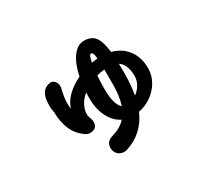

<svg xmlns="http://www.w3.org/2000/svg" viewBox="-138 -849 1276 1170"><g transform="rotate(-30 500.0 -264.0)"><path d="M633 -76Q578 50 450 89Q440 91 434 91Q408 91 390 73.5Q372 56 372 28Q372 -17 421 -30Q481 -47 518 -87Q469 -111 440.5 -166.5Q412 -222 412 -298Q412 -326 413 -339Q375 -309 360 -269Q350 -246 350 -223Q350 -204 358 -189Q363 -174 363 -160Q363 -138 349.5 -125.5Q336 -113 314 -113H309Q294 -113 282 -122Q230 -156 207 -211Q184 -266 184 -330Q178 -356 178 -382Q178 -407 183 -434Q191 -466 208 -481Q225 -496 246 -499Q256 -501 262 -500Q277 -496 286 -483.5Q295 -471 296 -453Q296 -443 293 -431Q280 -377 280 -341Q280 -320 283 -299L285 -306Q300 -349 337.5 -384Q375 -419 426 -443Q443 -525 477.5 -572Q512 -619 558 -619Q609 -619 634 -587Q659 -555 668 -477Q735 -460 774.5 -408Q814 -356 814 -279Q814 -230 790 -187.5Q766 -145 725 -115.5Q684 -86 633 -76ZM534 -478Q555 -483 576 -484Q574 -510 569 -520Q564 -530 555 -530Q544 -530 534 -478ZM559 -158Q579 -216 579 -301V-405Q548 -402 524 -395Q520 -354 520 -298Q520 -246 530 -210Q540 -174 559 -158ZM719 -279Q719 -360 673 -391Q674 -373 674 -333Q674 -243 661 -174Q687 -192 703 -220Q719 -248 719 -279Z"/></g></svg>

Font: Tsukimi Rounded
Style: Bold
Weight: 700
Designer: Takashi Funayama
Foundry: Takashi Funayama
Version: Version 1.032; ttfautohint (v1.8.3)